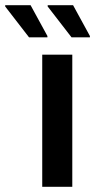

<svg xmlns="http://www.w3.org/2000/svg" viewBox="-100 -721 367 741"><path d="M63 0V-510H179V0ZM247 -577H176L84 -696V-701H182L247 -582ZM83 -577H12L-80 -696V-701H18L83 -582Z"/></svg>

Font: Saira SemiCondensed SemiBold
Style: Regular
Weight: 600
Width: 4
Designer: Hector Gatti with collaboration of the Omnibus-Type team
Foundry: Omnibus-Type
Version: Version 1.101